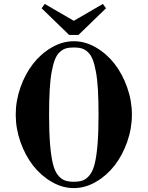

<svg xmlns="http://www.w3.org/2000/svg" viewBox="-20 -940 752 978"><path d="M243.2 -698.2Q297.9 -730 356 -730Q414.1 -730 468.8 -698.2Q523.4 -666.5 563.5 -615Q603.5 -563.5 627.7 -495.1Q651.9 -426.8 651.9 -356Q651.9 -285.2 627.7 -216.8Q603.5 -148.4 563.5 -96.9Q523.4 -45.4 468.8 -13.7Q414.1 18.1 356 18.1Q297.9 18.1 243.2 -13.7Q188.5 -45.4 148.4 -96.9Q108.4 -148.4 84.2 -216.8Q60.1 -285.2 60.1 -356Q60.1 -426.8 84.2 -495.1Q108.4 -563.5 148.4 -615Q188.5 -666.5 243.2 -698.2ZM230 -356Q230 -268.1 234.9 -207.5Q239.7 -147 248.8 -108.6Q257.8 -70.3 273.9 -49.6Q290 -28.8 308.8 -21.5Q327.6 -14.2 356 -14.2Q384.3 -14.2 403.1 -21.5Q421.9 -28.8 438 -49.6Q454.1 -70.3 463.1 -108.6Q472.2 -147 477.1 -207.5Q481.9 -268.1 481.9 -356Q481.9 -429.2 478.8 -483.2Q475.6 -537.1 468.5 -575.2Q461.4 -613.3 451.9 -637.2Q442.4 -661.1 427.5 -674.8Q412.6 -688.5 396 -693.4Q379.4 -698.2 356 -698.2Q332.5 -698.2 315.9 -693.4Q299.3 -688.5 284.4 -674.8Q269.5 -661.1 260 -637.2Q250.5 -613.3 243.4 -575.2Q236.3 -537.1 233.2 -483.2Q230 -429.2 230 -356ZM191.9 -897.9 208 -919.9 356 -834 503.9 -919.9 520 -897.9 379.9 -762.2H332Z"/></svg>

Font: Flanker Steampunk
Style: Bold
Weight: 700
Designer: Alexey Kryukov, Leonardo Di Lena
Foundry: Alexey Kryukov, Leonardo Di Lena
Version: 1.210